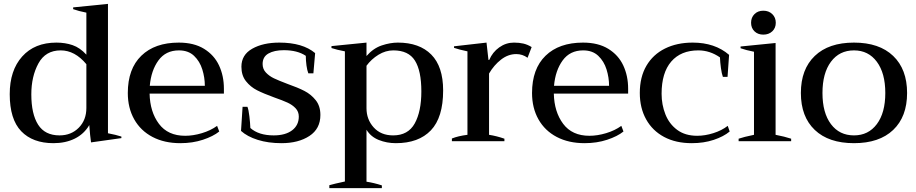

<svg xmlns="http://www.w3.org/2000/svg" viewBox="-20 -726 4708 987"><path d="M30 -242Q30 -364 94 -435.5Q158 -507 270 -507Q315 -507 353 -494Q391 -481 424 -445V-661Q383 -669 356 -679V-688L535 -706V-41Q577 -33 604 -24V-16L448 6Q443 -27 439 -83Q412 -37 364.5 -13.5Q317 10 255 10Q148 10 89 -51.5Q30 -113 30 -242ZM424 -171V-396Q365 -467 292 -467Q214 -467 177.5 -400Q141 -333 141 -241Q141 -140 176 -85Q211 -30 286 -30Q346 -30 385 -69.5Q424 -109 424 -171Z M1131 -245H749Q751 -151 797 -89.5Q843 -28 932 -28Q973 -28 1018 -41.5Q1063 -55 1096 -79L1107 -50Q1076 -25 1023 -7.5Q970 10 907 10Q825 10 764 -22Q703 -54 670 -112.5Q637 -171 637 -248Q637 -372 706.5 -439.5Q776 -507 899 -507Q977 -507 1029 -475Q1081 -443 1106 -389.5Q1131 -336 1131 -270ZM1033 -285Q1033 -327 1020 -369Q1007 -411 977.5 -439Q948 -467 900 -467Q832 -467 794.5 -415.5Q757 -364 750 -285Z M1219 -53 1227 -177H1252Q1258 -162 1262 -128Q1266 -94 1267 -68Q1310 -30 1387 -30Q1447 -30 1481.5 -56Q1516 -82 1516 -127Q1516 -152 1499.5 -169.5Q1483 -187 1458 -198.5Q1433 -210 1390 -225Q1335 -245 1301.5 -262Q1268 -279 1244.5 -308.5Q1221 -338 1221 -383Q1221 -444 1276.5 -475.5Q1332 -507 1416 -507Q1536 -507 1600 -453L1591 -349H1565Q1559 -364 1555.5 -389.5Q1552 -415 1552 -439Q1509 -468 1439 -468Q1390 -468 1360 -451Q1330 -434 1330 -397Q1330 -371 1347 -353Q1364 -335 1388 -323.5Q1412 -312 1457 -295Q1511 -276 1545 -258.5Q1579 -241 1603 -211Q1627 -181 1627 -135Q1627 -64 1570.5 -27Q1514 10 1427 10Q1359 10 1305 -7Q1251 -24 1219 -53Z M1673 226Q1697 219 1753 207V-462Q1711 -470 1684 -479V-489L1864 -507V-438Q1899 -478 1942.5 -492.5Q1986 -507 2025 -507Q2136 -507 2197 -445.5Q2258 -384 2258 -261Q2258 -122 2195 -56Q2132 10 2015 10Q1968 10 1927 -6.5Q1886 -23 1864 -59V208Q1903 214 1943 227V241H1673ZM2146 -256Q2146 -362 2113 -414.5Q2080 -467 2002 -467Q1962 -467 1925.5 -444.5Q1889 -422 1864 -388V-170Q1864 -112 1901 -71Q1938 -30 2001 -30Q2078 -30 2112 -91.5Q2146 -153 2146 -256Z M2303 -14Q2335 -27 2383 -33V-462Q2340 -471 2314 -480V-488L2481 -507L2491 -418H2495Q2512 -458 2546.5 -482.5Q2581 -507 2622 -507Q2649 -507 2670.5 -502Q2692 -497 2713 -484L2692 -429Q2666 -448 2634 -448Q2592 -448 2555.5 -419.5Q2519 -391 2494 -348V-33Q2533 -27 2573 -13V0H2303Z M3209 -245H2827Q2829 -151 2875 -89.5Q2921 -28 3010 -28Q3051 -28 3096 -41.5Q3141 -55 3174 -79L3185 -50Q3154 -25 3101 -7.5Q3048 10 2985 10Q2903 10 2842 -22Q2781 -54 2748 -112.5Q2715 -171 2715 -248Q2715 -372 2784.5 -439.5Q2854 -507 2977 -507Q3055 -507 3107 -475Q3159 -443 3184 -389.5Q3209 -336 3209 -270ZM3111 -285Q3111 -327 3098 -369Q3085 -411 3055.5 -439Q3026 -467 2978 -467Q2910 -467 2872.5 -415.5Q2835 -364 2828 -285Z M3269 -248Q3269 -330 3303 -388Q3337 -446 3398.5 -476.5Q3460 -507 3541 -507Q3655 -507 3728 -444L3720 -331H3696Q3690 -347 3686 -376.5Q3682 -406 3681 -431Q3629 -467 3570 -467Q3480 -467 3430.5 -409.5Q3381 -352 3381 -244Q3381 -188 3400.5 -138.5Q3420 -89 3461 -58.5Q3502 -28 3564 -28Q3604 -28 3647 -41.5Q3690 -55 3721 -79L3731 -50Q3700 -24 3649 -7Q3598 10 3536 10Q3454 10 3394 -22Q3334 -54 3301.5 -112.5Q3269 -171 3269 -248Z M3841 -609Q3841 -636 3858.5 -653.5Q3876 -671 3904 -671Q3932 -671 3950 -653.5Q3968 -636 3968 -609Q3968 -582 3950 -565Q3932 -548 3904 -548Q3876 -548 3858.5 -565Q3841 -582 3841 -609ZM3777 -13Q3803 -22 3856 -33V-460Q3815 -468 3787 -478V-487L3967 -505V-33Q4014 -24 4047 -13V0H3777Z M4097 -248Q4097 -370 4168.5 -438.5Q4240 -507 4370 -507Q4500 -507 4571.5 -438.5Q4643 -370 4643 -248Q4643 -126 4571.5 -58Q4500 10 4370 10Q4240 10 4168.5 -58Q4097 -126 4097 -248ZM4531 -248Q4531 -350 4487.5 -408.5Q4444 -467 4370 -467Q4295 -467 4251.5 -408.5Q4208 -350 4208 -248Q4208 -146 4251.5 -88Q4295 -30 4370 -30Q4444 -30 4487.5 -88Q4531 -146 4531 -248Z"/></svg>

Font: Trirong Medium
Style: Regular
Weight: 500
Designer: Katatrad Team
Foundry: CadsonDemak
Version: Version 1.001